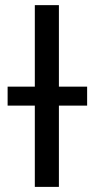

<svg xmlns="http://www.w3.org/2000/svg" viewBox="-20 -731 371 751"><path d="M210.4 -710.9V0H116.2V-710.9ZM320.8 -392.1V-317.9H9.8V-392.1Z"/></svg>

Font: Roboto21382017
Style: Regular
Weight: 400
Designer: Christian Robertson
Foundry: Google
Version: Version 2.138; 2017